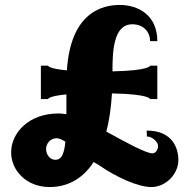

<svg xmlns="http://www.w3.org/2000/svg" viewBox="-20 -725 765 775"><path d="M573 -174C596 -174 618 -151 618 -136C618 -123 610 -106 595 -106C569 -106 485 -152 409 -194C421 -237 428 -288 432 -348C586 -345 586 -325 586 -325H615V-460H586C586 -460 586 -440 434 -437C434 -515 437 -627 514 -627C562 -627 586 -593 586 -559H615C615 -664 538 -705 463 -705C393 -705 265 -675 250 -441C174 -448 174 -460 174 -460H145V-325H174C174 -325 174 -337 248 -344V-264C237 -266 226 -267 216 -267C94 -267 25 -187 25 -110C25 -38 85 30 181 30C242 30 309 5 358 -71L380 -58C452 -8 539 30 591 30C649 30 700 -22 700 -79C700 -125 678 -198 572 -198ZM203 -80C181 -80 166 -102 166 -124C166 -145 183 -167 208 -167C218 -167 230 -162 244 -153C238 -92 223 -80 203 -80Z"/></svg>

Font: Ouroboros
Style: Regular
Weight: 400
Designer: Ariel Martín Pérez
Foundry: Velvetyne Type Foundry
Version: Version 2.001;hotconv 1.0.109;makeotfexe 2.5.65596